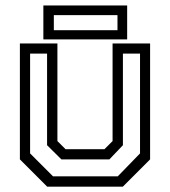

<svg xmlns="http://www.w3.org/2000/svg" viewBox="-20 -704 641 724"><path d="M158 0 55 -103V-540H196.5V-172L227 -141.5H374L404.5 -172V-540H546V-103L443 0ZM180 -39H424L508 -125.5V-502H443.5V-156.5L392.5 -103H211.5L157.5 -156.5V-502H93.5V-125.5ZM143.5 -555.5V-683.5H459.5V-555.5ZM183 -590H423V-647H183Z"/></svg>

Font: Tourney Thin
Style: Regular
Weight: 400
Version: Version 1.015